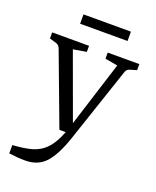

<svg xmlns="http://www.w3.org/2000/svg" viewBox="-137 -622 723 890"><g transform="rotate(20 225.0 -176.5)"><path d="M16 141Q64 138 99 130Q134 122 159.5 103Q185 84 204.5 50.5Q224 17 241 -37L347 -372L285 -383V-413H441V-383L410 -374Q402 -372 396.5 -367.5Q391 -363 388 -353L263 19Q233 107 196 147.5Q159 188 96 188Q77 188 57 186.5Q37 185 16 182ZM252 0H197L64 -355Q58 -370 42 -374L11 -383V-413H193V-383L128 -372L259 -13ZM119 -541H353V-495H119Z"/></g></svg>

Font: Rasa Light
Style: Regular
Weight: 300
Designer: Anna Giedrys (Yrsa+Rasa design), David Brezina (Yrsa art-direction, Rasa art-direction, design)
Foundry: Rosetta Type Foundry
Version: Version 2.004